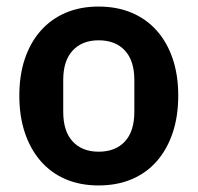

<svg xmlns="http://www.w3.org/2000/svg" viewBox="-20 -554 603 586"><path d="M281 12Q225 12 180.5 -7Q136 -26 104.5 -62Q73 -98 56 -148.5Q39 -199 39 -262Q39 -325 56 -375Q73 -425 104.5 -460.5Q136 -496 180.5 -515Q225 -534 281 -534Q337 -534 382 -515Q427 -496 458.5 -460.5Q490 -425 507 -375Q524 -325 524 -262Q524 -199 507 -148.5Q490 -98 458.5 -62Q427 -26 382 -7Q337 12 281 12ZM281 -91Q332 -91 361 -122Q390 -153 390 -213V-310Q390 -369 361 -400Q332 -431 281 -431Q231 -431 202 -400Q173 -369 173 -310V-213Q173 -153 202 -122Q231 -91 281 -91Z"/></svg>

Font: IBM Plex Sans Arabic SemiBold
Style: Regular
Weight: 600
Designer: Mike Abbink, Paul van der Laan, Pieter van Rosmalen, Wael Morcos, Khajak Apelian
Foundry: Bold Monday
Version: Version 1.1